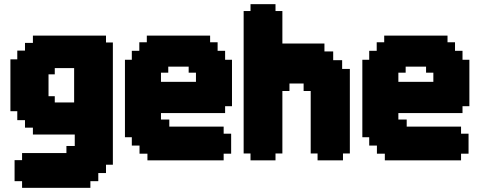

<svg xmlns="http://www.w3.org/2000/svg" viewBox="-20 -770 2300 922"><path d="M243 -443V-413H213V-308H243V-278H336V-443ZM489 21V61H452V100H414V132H86V100H50V-1H86V-35H299V-69H339V-124H138V-157H100V-193H63V-236H30V-485H63V-527H100V-564H138V-599H489V-566H522V21Z M921 -377V-421H886V-450H788V-421H753V-377ZM1094 -483V-260H1061V-227H753V-196H793V-162H1054V-128H1090V-32H1054V0H688V-32H650V-71H613V-111H580V-483H613V-526H649V-567H685V-599H989V-567H1025V-526H1061V-483Z M1627 -33V0H1505V-33H1472V-333H1438V-369H1370V-333H1336V-33H1303V0H1183V-33H1150V-717H1183V-750H1303V-717H1336V-561H1538V-523H1580V-481H1623V-439H1660V-33Z M2061 -377V-421H2026V-450H1928V-421H1893V-377ZM2234 -483V-260H2201V-227H1893V-196H1933V-162H2194V-128H2230V-32H2194V0H1828V-32H1790V-71H1753V-111H1720V-483H1753V-526H1789V-567H1825V-599H2129V-567H2165V-526H2201V-483Z"/></svg>

Font: DNF Bit Bit TTF
Style: Regular
Weight: 400
Designer: Kim So-Yeon
Foundry: NEOPLE Inc.
Version: Version 1.000;September 28, 2022;FontCreator 14.0.0.2872 64-